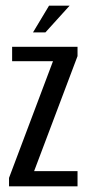

<svg xmlns="http://www.w3.org/2000/svg" viewBox="-20 -661 309 681"><path d="M12 0V-30L168 -444H23V-495H255V-462L101 -54H255V0ZM97 -546 154 -641H227L141 -546Z"/></svg>

Font: Alumni Sans Thin Medium
Style: Regular
Weight: 500
Version: Version 1.018